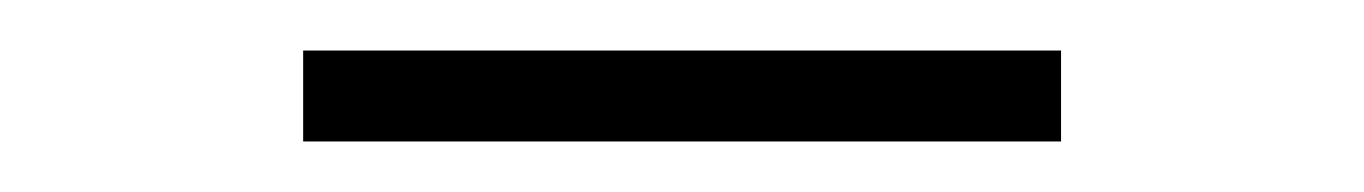

<svg xmlns="http://www.w3.org/2000/svg" viewBox="-20 -708 540 76"><path d="M100 -652V-688H400V-652Z"/></svg>

Font: Iosevka Curly Extralight
Style: Regular
Weight: 200
Monospace: yes
Designer: Belleve Invis
Foundry: Belleve Invis
Version: Version 22.1.2; ttfautohint (v1.8.4)